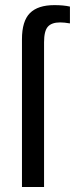

<svg xmlns="http://www.w3.org/2000/svg" viewBox="-20 -744 298 764"><path d="M155.3 0V-575.7C155.3 -605.6 160.3 -626.3 170.4 -637.7C180.5 -649.1 196.8 -654.8 219.2 -654.8C230.6 -654.8 243.7 -653.5 258.3 -650.9V-717.8C241.4 -721.7 220.7 -723.6 196.3 -723.6C152.7 -723.6 120.3 -713.1 99.1 -691.9C78 -670.7 67.4 -636.1 67.4 -587.9V0Z"/></svg>

Font: Arimo
Style: Regular
Weight: 400
Designer: Steve Matteson
Foundry: Monotype Imaging Inc.
Version: Version 1.32